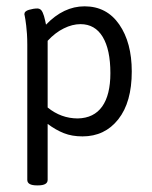

<svg xmlns="http://www.w3.org/2000/svg" viewBox="-20 -420 473 598"><path d="M95.1 157.4Q65 157.4 65 140.3V-281Q65 -298.5 64 -314.1Q63 -329.8 61.6 -340.3Q60.2 -350.8 59.1 -358.7Q57.9 -366.6 56.9 -371Q55.9 -375.3 55.9 -375.7Q55.9 -385.3 70.2 -389.4Q84.4 -393.6 96.7 -393.6Q101.9 -393.6 106 -390.6Q110.2 -387.6 113 -380.9Q115.7 -374.2 117.1 -369.8Q118.5 -365.4 120.7 -355.5Q122.9 -345.6 123.3 -343.2Q178 -400.3 243.4 -400.3Q312.3 -400.3 351.4 -343.8Q390.4 -287.4 390.4 -197.4Q390.4 -101.5 348.4 -48.4Q306.4 4.8 237 4.8Q204.1 4.8 179 -5.2Q153.8 -15.1 128.4 -34.1V140.3Q128.4 157.4 98.3 157.4ZM222.4 -51.1Q272.7 -52.3 298.3 -88.4Q323.8 -124.5 323.8 -192.2Q323.8 -265.6 299.8 -305.2Q275.9 -344.8 230.7 -344.8Q205.3 -344.8 178.6 -331.5Q151.8 -318.3 128.4 -292.9V-85.2Q170.4 -51.1 222.4 -51.1Z"/></svg>

Font: Jaldi
Style: Regular
Weight: 400
Designer: Pablo Cosgaya and Nicolas Silva
Foundry: Omnibus-Type
Version: Version 1.001;PS 001.001;hotconv 1.0.70;makeotf.lib2.5.58329